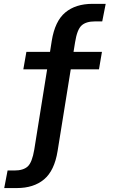

<svg xmlns="http://www.w3.org/2000/svg" viewBox="-20 -770 590 1000"><path d="M2 209.5 19.5 118H55Q101.5 118 124.5 96.8Q147.5 75.5 158.5 9L225.5 -409H101.5L117.5 -500H240.5L249.5 -557Q266 -660 320 -705Q374 -750 462 -750H530.5L512.5 -658.5H474.5Q428 -658.5 404.8 -637.2Q381.5 -616 371 -549.5L363 -500H511L495.5 -409H348.5L280 16.5Q263.5 119 209.5 164.2Q155.5 209.5 67.5 209.5Z"/></svg>

Font: Trispace SemiCondensed Medium
Style: Regular
Weight: 500
Width: 4
Designer: Tyler Finck
Foundry: Etcetera Type Company
Version: Version 1.210; ttfautohint (v1.8.3)